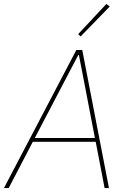

<svg xmlns="http://www.w3.org/2000/svg" viewBox="-32 -951 646 971"><path d="M519 0H497L452 -234H134L12 0H-12L354 -698H384ZM448 -253 394 -534 367 -673H364L291 -534L144 -253ZM523 -918 376 -767 363 -778 506 -931Z"/></svg>

Font: IBM Plex Sans Thin
Style: Italic
Weight: 250
Italic angle: -11.31°
Designer: Mike Abbink, Paul van der Laan, Pieter van Rosmalen
Foundry: Bold Monday
Version: Version 3.201